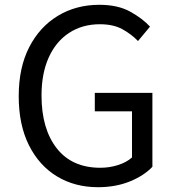

<svg xmlns="http://www.w3.org/2000/svg" viewBox="-20 -767 729 800"><path d="M388 13Q292 13 217.5 -32Q143 -77 100.5 -162Q58 -247 58 -366Q58 -485 101.5 -570Q145 -655 221 -701Q297 -747 394 -747Q471 -747 522.5 -718.5Q574 -690 605 -656L555 -596Q527 -625 489.5 -645.5Q452 -666 396 -666Q323 -666 268 -630Q213 -594 183 -527.5Q153 -461 153 -369Q153 -230 216.5 -149Q280 -68 398 -68Q437 -68 472.5 -79.5Q508 -91 530 -111V-303H375V-380H615V-72Q580 -35 521 -11Q462 13 388 13Z"/></svg>

Font: Chiron Sans HK TT
Style: Regular
Weight: 400
Designer: Ryoko NISHIZUKA 西塚涼子 (kana, bopomofo & ideographs); Paul D. Hunt (Latin, Greek & Cyrillic); Sandoll Communications 산돌커뮤니
Foundry: Adobe
Version: Version 2.022;hotconv 1.0.109;makeotfexe 2.5.65596